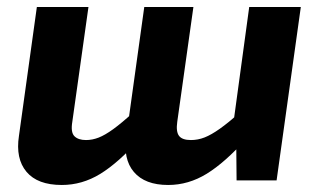

<svg xmlns="http://www.w3.org/2000/svg" viewBox="-20 -514 912 547"><path d="M232 -494 186 -167Q181 -137 192 -126Q203 -115 225 -115Q243 -115 261 -122Q279 -129 302.5 -146Q326 -163 359 -193L379 -119Q317 -50 265.5 -18.5Q214 13 156 13Q87 13 55.5 -24.5Q24 -62 34 -127L85 -494ZM531 -494 485 -167Q481 -139 490 -127Q499 -115 524 -115Q544 -115 563 -122.5Q582 -130 606 -147Q630 -164 663 -193L682 -119Q621 -51 569 -19Q517 13 459 13Q393 13 361.5 -24Q330 -61 340 -127L391 -494ZM837 -494 768 0H654L653 -113L640 -127L690 -494Z"/></svg>

Font: Exo 2
Style: Bold Italic
Weight: 700
Italic angle: -8°
Designer: Natanael Gama
Foundry: Natanael Gama
Version: Version 2.010